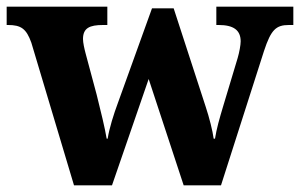

<svg xmlns="http://www.w3.org/2000/svg" viewBox="-24 -556 900 576"><path d="M70 -428 198 0H312L422 -319L527 0H639L768 -403C789 -467 804 -481 843 -481H856V-536H625V-481H632C676 -481 698 -466 698 -432C698 -421 694 -399 689 -382L646 -239C634 -199 626 -171 621 -140H617C614 -163 604 -203 593 -236L497 -531H432L330 -248C317 -213 304 -172 299 -140H296C291 -171 278 -224 266 -272L233 -395C229 -410 225 -428 225 -439C225 -472 245 -481 285 -481H298V-536H-4V-481H0C39 -481 55 -470 70 -428Z"/></svg>

Font: Noto Serif Hentaigana Bold
Style: Regular
Weight: 700
Designer: Kazuhiro Yamada
Foundry: nipponia
Version: Version 1.000